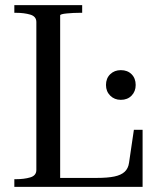

<svg xmlns="http://www.w3.org/2000/svg" viewBox="-20 -730 617 750"><path d="M301 -710H36V-680H42Q74 -680 98 -673Q122 -666 122 -644V-66Q122 -44 98 -37Q74 -30 42 -30H36V0H537V-223H503L484 -94Q481 -72 467 -59Q453 -46 426.5 -40.5Q400 -35 357 -35H215V-670Q215 -675 241 -677.5Q267 -680 292 -680H301ZM452 -340Q427 -340 410.5 -356.5Q394 -373 394 -398Q394 -424 410.5 -440Q427 -456 452 -456Q478 -456 494 -440Q510 -424 510 -398Q510 -373 494 -356.5Q478 -340 452 -340Z"/></svg>

Font: Roboto Serif 144pt
Style: Regular
Weight: 400
Version: Version 1.008